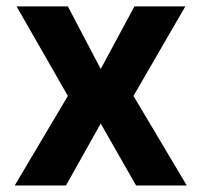

<svg xmlns="http://www.w3.org/2000/svg" viewBox="-20 -565 614 585"><path d="M186.8 -545.5H30.5L186.8 -272.7L24.9 0H181.1L286.9 -188.6L394.5 0H549L386.7 -272.7L544.7 -545.5H389.6L286.9 -354.8Z"/></svg>

Font: Karasuma Gothic
Style: Bold
Weight: 700
Designer: Rasmus Andersson / Ryoko Nishizuka
Foundry: Genbu
Version: Version 1.00